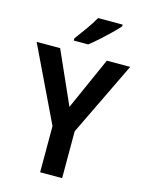

<svg xmlns="http://www.w3.org/2000/svg" viewBox="-136 -1016 825 1096"><g transform="rotate(15 276.5 -468.0)"><path d="M277 -404 415 -714H553L342 -277V0H212V-273L0 -714H139ZM449 -926Q433 -907 404 -879Q375 -851 344 -823Q313 -795 288 -776H203V-789Q227 -821 256 -861.5Q285 -902 304 -936H449Z"/></g></svg>

Font: Noto Sans Bengali SemiCondensed SemiBold
Style: Regular
Weight: 600
Width: 4
Designer: Joana Ranito - Universal Thirst; Jelle Bosma - Monotype Design Team
Foundry: Universal Thirst ehf.
Version: Version 3.000; ttfautohint (v1.8.4.7-5d5b)